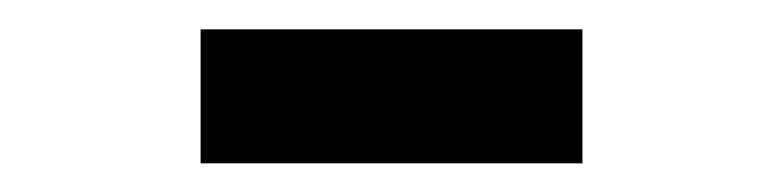

<svg xmlns="http://www.w3.org/2000/svg" viewBox="-20 -954 546 134"><path d="M120 -840H386.5V-933.5H120Z"/></svg>

Font: Manrope
Style: Bold
Weight: 700
Designer: Mikhail Sharanda
Foundry: Mikhail Sharanda
Version: Version 4.505;FEAKit 1.0